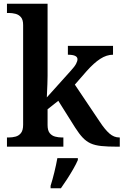

<svg xmlns="http://www.w3.org/2000/svg" viewBox="-20 -780 657 1021"><path d="M17 0V-49H28Q45 -49 62.5 -53.5Q80 -58 91.5 -72.5Q103 -87 103 -117V-647Q103 -675 91.5 -688.5Q80 -702 62.5 -706.5Q45 -711 28 -711H17V-760H233V-376Q233 -358 232 -332.5Q231 -307 230 -286Q229 -265 229 -262L354 -401Q377 -426 384.5 -440.5Q392 -455 392 -465Q392 -489 341 -489V-536H581V-489Q547 -489 513 -467Q479 -445 440 -401L378 -330L511 -132Q538 -91 562 -70Q586 -49 614 -49H617V0H603Q553 0 519 -3.5Q485 -7 462 -17.5Q439 -28 420 -48Q401 -68 380 -101L290 -244L233 -199V-115Q233 -86 244.5 -72Q256 -58 273.5 -53.5Q291 -49 308 -49H317V0ZM249 208Q259 177 269 136Q279 95 285 61H394V71Q385 92 369.5 119Q354 146 336.5 173Q319 200 304 221H249Z"/></svg>

Font: Noto Serif Malayalam SemiBold
Style: Regular
Weight: 600
Designer: Indian type Foundry, Jelle Bosma, Monotype Design Team
Foundry: Monotype Imaging Inc.
Version: Version 2.104; ttfautohint (v1.8.4.7-5d5b)